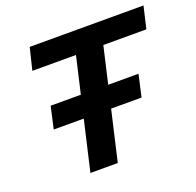

<svg xmlns="http://www.w3.org/2000/svg" viewBox="-118 -785 931 910"><g transform="rotate(-20 348.0 -330.0)"><path d="M696 -660 670 -549H453L326 0H188L315 -549H95L122 -660ZM563 -364 538 -253H95L120 -364Z"/></g></svg>

Font: Work Sans SemiBold
Style: Italic
Weight: 600
Italic angle: -13°
Designer: Wei Huang
Foundry: Wei Huang
Version: Version 2.012; ttfautohint (v1.8.3)